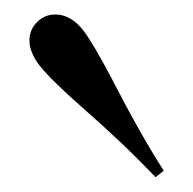

<svg xmlns="http://www.w3.org/2000/svg" viewBox="-20 -840 263 261"><path d="M55.2 -820.3Q76.7 -820.3 93.8 -797.9Q106.9 -780.8 133.8 -729.5Q170.4 -658.2 202.6 -607.9L191.4 -599.1Q147.9 -645 90.8 -694.8Q49.3 -731.4 33.7 -751Q20 -769 20 -785.2Q20 -801.8 33.7 -813Q43 -820.3 55.2 -820.3Z"/></svg>

Font: TypoPRO Playfair Display SC
Style: Regular
Weight: 400
Designer: Claus Eggers Sørensen
Foundry: Claus Eggers Sørensen
Version: Version 1.004;PS 001.004;hotconv 1.0.70;makeotf.lib2.5.58329